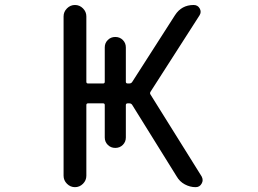

<svg xmlns="http://www.w3.org/2000/svg" viewBox="-20 -775 1040 774"><path d="M236.3 -709Q236.3 -727.5 250 -741.2Q263.7 -754.9 282.2 -754.9Q300.8 -754.9 314.5 -741.2Q328.1 -727.5 328.1 -709V-445.3Q328.1 -438.5 335 -438.5H395.5Q402.3 -438.5 402.3 -445.3V-584Q402.3 -601.6 414.6 -613.8Q426.8 -626 444.8 -626Q462.9 -626 475.1 -613.8Q487.3 -601.6 487.3 -584V-445.3Q487.3 -438.5 495.1 -438.5H501Q508.8 -438.5 512.7 -444.3L685.5 -713.9Q711.9 -754.9 760.7 -754.9Q777.3 -754.9 785.2 -740.7Q793 -726.6 784.2 -712.9L586.9 -405.3Q583 -399.4 586.9 -393.6L793 -63.5Q796.9 -55.7 796.9 -48.8Q796.9 -42 793 -35.2Q785.2 -20.5 768.6 -20.5Q746.1 -20.5 725.1 -31.7Q704.1 -43 692.4 -63.5L512.7 -352.5Q508.8 -358.4 501 -358.4H495.1Q487.3 -358.4 487.3 -351.6V-220.7Q487.3 -203.1 475.1 -190.9Q462.9 -178.7 444.8 -178.7Q426.8 -178.7 414.6 -190.9Q402.3 -203.1 402.3 -220.7V-351.6Q402.3 -358.4 395.5 -358.4H335Q328.1 -358.4 328.1 -351.6V-66.4Q328.1 -47.9 314.5 -34.2Q300.8 -20.5 282.2 -20.5Q263.7 -20.5 250 -34.2Q236.3 -47.9 236.3 -66.4Z"/></svg>

Font: Rounded Mgen+ 1mn regular
Style: Regular
Weight: 400
Designer: [Source Han Sans]
Ryoko NISHIZUKA  (kana & ideographs); Paul D. Hunt (Latin, Greek & Cyrillic); Wenlong ZHANG  (bopomofo
Version: Version 1.059.20150602